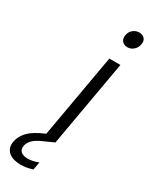

<svg xmlns="http://www.w3.org/2000/svg" viewBox="-345 -802 829 1051"><g transform="rotate(30 69.0 -276.0)"><path d="M70 187Q33 200 -5 200Q-26 200 -45.5 195Q-65 190 -79 179Q-93 168 -99.5 150.5Q-106 133 -101 108Q-95 74 -65.5 43Q-36 12 28 -15L33 -17L126 -546H196L100 0H98L36 28Q-3 45 -20 63Q-37 81 -41 101Q-46 126 -31 139Q-16 152 12 152Q42 152 79 138ZM180 -649Q158 -649 146 -663.5Q134 -678 138 -701Q142 -724 159 -738Q176 -752 198 -752Q219 -752 231.5 -738Q244 -724 239 -701Q235 -678 218 -663.5Q201 -649 180 -649Z"/></g></svg>

Font: SVN-Poppins Light
Style: Italic
Weight: 300
Italic angle: -10°
Designer: Ninad Kale (Devanagari), Jonny Pinhorn (Latin)
Foundry: Indian Type Foundry
Version: Version 3.002 2017; ttfautohint (v1.8.3)